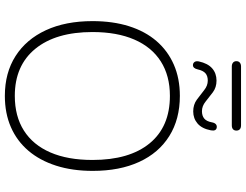

<svg xmlns="http://www.w3.org/2000/svg" viewBox="-131 -874 1013 791"><g transform="rotate(90 375.5 -478.5)"><path d="M375 8Q280 8 211 -36Q142 -80 104.5 -161Q67 -242 67 -353Q67 -437 88 -503.5Q109 -570 149 -616.5Q189 -663 246 -688Q303 -713 375 -713Q471 -713 540.5 -669.5Q610 -626 647 -545.5Q684 -465 684 -354Q684 -270 662.5 -203Q641 -136 601 -89Q561 -42 504 -17Q447 8 375 8ZM375 -33Q459 -33 518 -70.5Q577 -108 608 -179.5Q639 -251 639 -353Q639 -505 570.5 -588.5Q502 -672 375 -672Q292 -672 233 -634.5Q174 -597 143 -525.5Q112 -454 112 -353Q112 -202 181 -117.5Q250 -33 375 -33ZM254 -927Q244 -927 238 -932Q232 -937 232 -946Q232 -955 238 -960Q244 -965 254 -965H496Q507 -965 512.5 -960Q518 -955 518 -946Q518 -937 512.5 -932Q507 -927 496 -927ZM246 -767Q239 -768 235 -774Q231 -780 233 -791Q241 -828 261.5 -846Q282 -864 312 -864Q340 -864 360 -849Q380 -834 398.5 -819Q417 -804 438 -804Q457 -804 468.5 -813.5Q480 -823 484 -845Q486 -856 491.5 -861Q497 -866 505 -865Q513 -864 516 -858Q519 -852 517 -841Q510 -804 489 -786Q468 -768 439 -768Q411 -768 390.5 -783Q370 -798 351.5 -813Q333 -828 312 -828Q293 -828 282 -818.5Q271 -809 266 -787Q264 -777 259 -771.5Q254 -766 246 -767Z"/></g></svg>

Font: Nunito ExtraLight
Style: Regular
Weight: 200
Designer: Vernon Adams
Foundry: Vernon Adams
Version: Version 3.602